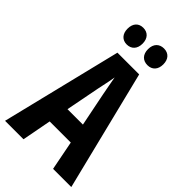

<svg xmlns="http://www.w3.org/2000/svg" viewBox="-275 -995 1074 1074"><g transform="rotate(45 262.0 -457.5)"><path d="M120 -849C120 -807 144 -783 179 -783C216 -783 239 -808 239 -849C239 -890 216 -915 179 -915C144 -915 120 -892 120 -849ZM282 -849C282 -807 306 -783 343 -783C380 -783 403 -808 403 -849C403 -890 380 -915 343 -915C307 -915 282 -892 282 -849ZM380 0H524L347 -714H175L0 0H146L179 -174H346ZM283 -492 323 -293H201L240 -494C246 -524 258 -576 262 -605C269 -569 273 -542 283 -492Z"/></g></svg>

Font: Noto Sans Malayalam ExtraCondensed
Style: Bold
Weight: 700
Width: 2
Designer: Jelle Bosma - Monotype Design Team
Foundry: Monotype Imaging Inc.
Version: Version 2.104